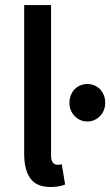

<svg xmlns="http://www.w3.org/2000/svg" viewBox="-20 -728 436 760"><path d="M206.5 -75.7Q215.8 -75.7 224.6 -77.6L237.8 2.4Q214.8 12.2 180.7 12.2Q125 12.2 100.3 -21.5Q75.7 -55.2 75.7 -119.6V-708H182.1V-113.3Q182.1 -93.8 189.2 -84.7Q196.3 -75.7 206.5 -75.7ZM325.7 -247.1Q306.2 -247.1 290 -256.8Q273.9 -266.6 264.4 -283.4Q254.9 -300.3 254.9 -320.8Q254.9 -342.3 264.2 -359.4Q273.4 -376.5 289.8 -386Q306.2 -395.5 325.7 -395.5Q345.2 -395.5 361.6 -386Q377.9 -376.5 387.2 -359.4Q396.5 -342.3 396.5 -320.8Q396.5 -300.3 387 -283.4Q377.4 -266.6 361.3 -256.8Q345.2 -247.1 325.7 -247.1Z"/></svg>

Font: Varta
Style: Bold
Weight: 700
Designer: Joana Correia, Viktoriya Grabowska, Eben Sorkin
Foundry: Sorkin Type
Version: Version 1.002; ttfautohint (v1.3) -l 8 -r 24 -G 200 -x 12 -H